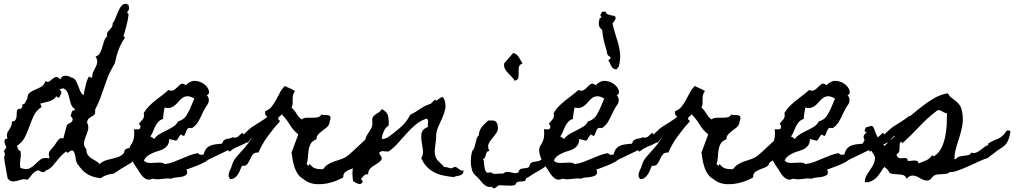

<svg xmlns="http://www.w3.org/2000/svg" viewBox="-50 -950 5446 1031"><path d="M753.9 -212.9Q732.4 -164.1 714.8 -137.2Q697.3 -110.4 676.3 -92.8Q655.3 -75.2 627.9 -60.1Q600.6 -44.9 560.5 -17.6Q543.9 -16.6 524.4 -10.3Q504.9 -3.9 491.2 6.8Q461.9 3.9 437.5 -5.9Q413.1 -15.6 391.6 -37.1Q386.7 -42 382.8 -47.9Q378.9 -53.7 374 -58.6Q363.3 -71.3 360.4 -81.1Q357.4 -90.8 355.5 -106.4Q351.6 -128.9 343.8 -138.7Q335.9 -148.4 313.5 -128.9L304.7 -136.7L302.7 -134.8Q293.9 -127.9 288.6 -123Q283.2 -118.2 277.8 -112.8Q272.5 -107.4 267.6 -101.6Q262.7 -95.7 255.9 -86.9Q244.1 -72.3 230 -56.6Q215.8 -41 197.3 -35.2Q194.3 -32.2 192.4 -29.8Q190.4 -27.3 185.5 -26.4Q179.7 -24.4 171.9 -27.3Q164.1 -30.3 159.2 -35.2Q148.4 -35.2 140.1 -29.8Q131.8 -24.4 124.5 -16.1Q117.2 -7.8 110.8 1Q104.5 9.8 96.7 15.6Q81.1 9.8 67.9 13.7Q54.7 17.6 42 21Q29.3 24.4 16.6 23.9Q3.9 23.4 -8.8 8.8Q-14.6 -20.5 -18.6 -44.9Q-22.5 -65.4 -25.4 -84Q-28.3 -102.5 -28.3 -106.4Q-23.4 -111.3 -23.9 -119.6Q-24.4 -127.9 -26.4 -133.8Q-28.3 -134.8 -28.3 -135.7Q-28.3 -136.7 -30.3 -137.7Q-25.4 -141.6 -22.9 -147.5Q-20.5 -153.3 -15.6 -157.2Q-18.6 -165 -22.5 -174.8Q-26.4 -184.6 -26.4 -194.3Q-23.4 -202.1 -21 -203.1Q-18.6 -204.1 -9.8 -206.1Q-10.7 -210.9 -12.2 -215.3Q-13.7 -219.7 -12.7 -224.6Q-12.7 -234.4 -8.3 -241.7Q-3.9 -249 1 -256.3Q5.9 -263.7 9.8 -272.5Q13.7 -281.2 13.7 -293V-297.9Q28.3 -297.9 33.2 -306.2Q38.1 -314.5 39.1 -325.2Q40 -335.9 40 -346.7Q40 -357.4 45.9 -362.3Q49.8 -366.2 53.2 -365.7Q56.6 -365.2 61.5 -365.2Q67.4 -372.1 69.3 -375.5Q71.3 -378.9 68.4 -388.7Q75.2 -388.7 79.1 -391.6Q83 -394.5 85.4 -399.4Q87.9 -404.3 90.3 -409.2Q92.8 -414.1 96.7 -418Q96.7 -442.4 109.4 -452.1Q122.1 -461.9 138.2 -468.3Q154.3 -474.6 170.4 -483.4Q186.5 -492.2 194.3 -514.6Q207 -506.8 215.8 -513.2Q224.6 -519.5 232.4 -526.9Q240.2 -534.2 250 -536.6Q259.8 -539.1 274.4 -523.4Q280.3 -542 298.3 -543Q316.4 -543.9 331.1 -535.2V-534.2H332Q347.7 -531.2 355.5 -519Q363.3 -506.8 368.7 -491.7Q374 -476.6 380.4 -461.9Q386.7 -447.3 398.4 -438.5Q404.3 -463.9 409.7 -490.2Q415 -516.6 427.7 -540Q436.5 -529.3 446.3 -536.1L445.3 -538.1Q445.3 -553.7 451.7 -566.4Q458 -579.1 464.4 -591.3Q470.7 -603.5 472.2 -616.7Q473.6 -629.9 462.9 -646.5Q479.5 -651.4 486.8 -665Q494.1 -678.7 498.5 -694.8Q502.9 -710.9 508.3 -727.5Q513.7 -744.1 525.4 -755.9Q525.4 -758.8 524.9 -761.7Q524.4 -764.6 524.4 -767.6Q525.4 -775.4 530.3 -781.2Q535.2 -787.1 541 -793Q546.9 -798.8 551.3 -806.2Q555.7 -813.5 554.7 -824.2Q564.5 -836.9 572.3 -857.9Q580.1 -878.9 588.9 -897.5Q597.7 -916 609.4 -925.3Q621.1 -934.6 639.6 -923.8Q643.6 -912.1 642.6 -902.8Q641.6 -893.6 631.8 -883.8Q637.7 -877.9 640.6 -874Q637.7 -843.8 629.4 -814Q621.1 -784.2 613.3 -755.9Q615.2 -753.9 617.2 -752Q619.1 -750 621.1 -748Q604.5 -724.6 594.2 -701.2Q584 -677.7 576.2 -650.4Q573.2 -639.6 570.8 -627.9Q568.4 -616.2 564.5 -606.4Q559.6 -596.7 552.7 -585.4Q545.9 -574.2 541 -563.5Q530.3 -541 522 -518.1Q513.7 -495.1 505.9 -471.7Q496.1 -443.4 485.8 -416Q475.6 -388.7 460.9 -362.3V-346.7Q460 -335.9 454.1 -331.5Q448.2 -327.1 440.9 -323.7Q433.6 -320.3 426.8 -314Q419.9 -307.6 417 -293V-292L418 -291Q427.7 -269.5 422.4 -251.5Q417 -233.4 410.2 -216.3Q403.3 -199.2 400.9 -182.6Q398.4 -166 414.1 -148.4Q413.1 -128.9 421.9 -117.7Q430.7 -106.4 442.4 -98.6Q454.1 -90.8 466.3 -84.5Q478.5 -78.1 484.4 -68.4Q494.1 -78.1 505.4 -83.5Q516.6 -88.9 527.8 -91.8Q539.1 -94.7 550.3 -97.2Q561.5 -99.6 572.3 -103.5Q597.7 -110.4 607.4 -120.1Q617.2 -129.9 617.2 -132.8Q618.2 -146.5 627.4 -150.4Q636.7 -154.3 648.9 -155.8Q661.1 -157.2 673.3 -160.2Q685.5 -163.1 691.4 -174.8Q702.1 -173.8 710.4 -182.1Q718.8 -190.4 725.6 -199.2Q732.4 -208 739.3 -213.9Q746.1 -219.7 753.9 -212.9ZM352.5 -363.3Q336.9 -375 331.5 -390.1Q326.2 -405.3 322.8 -420.9Q319.3 -436.5 314 -450.7Q308.6 -464.8 293 -474.6L291 -475.6Q290 -475.6 280.3 -473.6Q270.5 -471.7 268.6 -470.7Q276.4 -463.9 278.3 -459Q280.3 -454.1 278.8 -449.2Q277.3 -444.3 273.9 -439Q270.5 -433.6 268.6 -425.8Q266.6 -423.8 260.7 -427.2Q254.9 -430.7 252 -432.6Q238.3 -412.1 213.4 -405.8Q188.5 -399.4 166 -393.6Q168 -388.7 169.9 -384.8Q171.9 -380.9 173.8 -376Q144.5 -356.4 131.3 -328.6Q118.2 -300.8 107.9 -271Q97.7 -241.2 83.5 -213.4Q69.3 -185.5 40 -166Q44.9 -158.2 46.9 -150.4Q48.8 -142.6 59.6 -138.7Q62.5 -127.9 62 -116.7Q61.5 -105.5 59.6 -94.7Q57.6 -84 57.1 -72.8Q56.6 -61.5 59.6 -49.8L61.5 -47.9Q91.8 -37.1 108.9 -45.9Q126 -54.7 139.2 -68.4Q152.3 -82 168 -93.8Q183.6 -105.5 211.9 -99.6L215.8 -105.5Q213.9 -110.4 212.9 -114.3Q211.9 -118.2 211.9 -123Q212.9 -133.8 217.8 -140.1Q222.7 -146.5 230.5 -154.3Q237.3 -162.1 243.7 -170.9Q250 -179.7 255.9 -189.5Q261.7 -198.2 269.5 -204.6Q277.3 -210.9 290 -206.1L308.6 -276.4Q309.6 -281.2 317.9 -285.2Q326.2 -289.1 332.5 -293.9Q338.9 -298.8 340.3 -306.6Q341.8 -314.5 329.1 -327.1Q331.1 -331.1 332 -336.9Q333 -342.8 335 -347.7Q336.9 -352.5 339.8 -355.5Q342.8 -358.4 349.6 -356.4Z M1397.5 -298.8Q1388.7 -290 1384.3 -285.2Q1379.9 -280.3 1376.5 -275.9Q1373 -271.5 1368.7 -266.6Q1364.3 -261.7 1355.5 -252Q1347.7 -244.1 1340.8 -235.4Q1334 -226.6 1325.2 -219.7Q1313.5 -222.7 1307.1 -216.8Q1300.8 -210.9 1295.4 -203.6Q1290 -196.3 1285.6 -189.9Q1281.2 -183.6 1274.4 -184.6Q1251 -171.9 1227.5 -162.6Q1204.1 -153.3 1182.6 -135.7L1174.8 -143.6L1073.2 -94.7Q1068.4 -92.8 1063.5 -88.9Q1058.6 -85 1053.7 -82Q1032.2 -70.3 1009.3 -61Q986.3 -51.8 963.9 -43.9L951.2 -40Q959 -20.5 951.2 -12.7Q943.4 -4.9 928.7 -1.5Q914.1 2 896.5 2.9Q878.9 3.9 869.1 9.8Q857.4 7.8 845.2 8.3Q833 8.8 820.3 10.7Q806.6 12.7 794.9 12.7Q783.2 12.7 769.5 9.8H767.6Q751 17.6 738.8 13.2Q726.6 8.8 716.8 -1.5Q707 -11.7 698.7 -25.9Q690.4 -40 681.6 -51.8Q675.8 -59.6 667 -74.2Q658.2 -88.9 651.9 -105.5Q645.5 -122.1 644 -139.2Q642.6 -156.2 651.4 -168.9Q660.2 -181.6 665.5 -196.3Q670.9 -210.9 670.9 -230.5Q670.9 -237.3 670.4 -243.2Q669.9 -249 669.9 -255.9Q674.8 -255.9 680.7 -255.4Q686.5 -254.9 691.9 -255.4Q697.3 -255.9 700.7 -259.3Q704.1 -262.7 704.1 -271.5Q704.1 -276.4 700.7 -279.3Q697.3 -282.2 696.3 -285.2Q702.1 -293.9 707.5 -299.3Q712.9 -304.7 716.8 -310.1Q720.7 -315.4 722.7 -322.8Q724.6 -330.1 721.7 -342.8Q733.4 -363.3 749.5 -379.4Q765.6 -395.5 783.2 -409.7Q800.8 -423.8 819.3 -437.5Q837.9 -451.2 854.5 -466.8Q873 -459 884.3 -466.8Q895.5 -474.6 904.3 -483.9Q913.1 -493.2 921.9 -499Q930.7 -504.9 945.3 -494.1L947.3 -492.2Q973.6 -518.6 1000.5 -515.6Q1027.3 -512.7 1046.4 -498Q1065.4 -483.4 1071.3 -464.4Q1077.1 -445.3 1060.5 -438.5Q1071.3 -427.7 1071.3 -413.1Q1071.3 -398.4 1063.5 -387.7Q1054.7 -376 1048.3 -363.8Q1042 -351.6 1035.2 -337.9Q1025.4 -315.4 1013.7 -295.4Q1002 -275.4 980.5 -261.7Q962.9 -266.6 956.5 -257.8Q950.2 -249 947.3 -238.8Q944.3 -228.5 940.4 -222.7Q936.5 -216.8 923.8 -226.6L921.9 -228.5L919.9 -226.6Q912.1 -218.8 907.7 -209Q903.3 -199.2 895.5 -194.3Q886.7 -197.3 877 -199.2Q867.2 -201.2 858.4 -203.1Q858.4 -182.6 850.6 -170.9Q842.8 -159.2 830.6 -151.9Q818.4 -144.5 802.7 -140.1Q787.1 -135.7 772 -129.4Q756.8 -123 743.7 -113.8Q730.5 -104.5 722.7 -87.9Q732.4 -77.1 747.1 -75.7Q761.7 -74.2 777.3 -75.7Q793 -77.1 808.1 -77.1Q823.2 -77.1 835 -69.3L835.9 -68.4L836.9 -69.3Q860.4 -72.3 882.3 -80.6Q904.3 -88.9 925.3 -98.1Q946.3 -107.4 968.3 -115.7Q990.2 -124 1013.7 -127.9Q1018.6 -120.1 1026.9 -119.1Q1035.2 -118.2 1043 -120.1L1043.9 -122.1Q1045.9 -128.9 1047.9 -134.3Q1049.8 -139.6 1053.7 -146.5Q1060.5 -157.2 1070.3 -163.1Q1080.1 -168.9 1091.3 -171.9Q1102.5 -174.8 1115.2 -175.8Q1127.9 -176.8 1140.6 -178.7H1142.6L1143.6 -181.6Q1147.5 -193.4 1153.8 -197.8Q1160.2 -202.1 1167.5 -204.1Q1174.8 -206.1 1183.1 -207Q1191.4 -208 1199.2 -212.9Q1216.8 -207 1228.5 -216.8Q1240.2 -226.6 1251 -237.3L1258.8 -227.5L1261.7 -231.4Q1276.4 -245.1 1283.7 -252Q1291 -258.8 1297.9 -264.2Q1304.7 -269.5 1314 -274.9Q1323.2 -280.3 1339.8 -291Q1353.5 -299.8 1366.7 -308.6Q1379.9 -317.4 1392.6 -328.1Q1397.5 -326.2 1397.5 -320.8Q1397.5 -315.4 1397.5 -310.5Q1396.5 -308.6 1396 -304.7Q1395.5 -300.8 1397.5 -298.8ZM993.2 -420.9Q992.2 -421.9 991.7 -421.9Q991.2 -421.9 990.2 -422.9Q969.7 -433.6 956.1 -433.1Q942.4 -432.6 931.2 -425.3Q919.9 -418 910.6 -406.7Q901.4 -395.5 891.1 -386.2Q880.9 -377 867.2 -372.1Q853.5 -367.2 834 -373Q831.1 -357.4 828.6 -342.3Q826.2 -327.1 825.2 -311.5Q808.6 -305.7 799.3 -294.9Q790 -284.2 783.7 -271.5Q777.3 -258.8 772 -244.6Q766.6 -230.5 757.8 -217.8L761.7 -212.9Q765.6 -214.8 770.5 -210Q775.4 -205.1 777.3 -203.1Q788.1 -218.8 806.2 -229.5Q824.2 -240.2 843.3 -249.5Q862.3 -258.8 879.9 -269.5Q897.5 -280.3 906.2 -297.9Q937.5 -306.6 953.1 -333Q968.8 -359.4 979.5 -387.7Q981.4 -393.6 986.8 -404.8Q992.2 -416 993.2 -420.9Z M1961.9 -193.4Q1939.5 -182.6 1931.6 -167Q1923.8 -151.4 1919.4 -134.8Q1915 -118.2 1908.7 -103Q1902.3 -87.9 1881.8 -78.1Q1877 -60.5 1862.8 -53.7Q1848.6 -46.9 1833 -41.5Q1817.4 -36.1 1805.2 -27.3Q1793 -18.6 1793 2.9Q1773.4 13.7 1750.5 22.5Q1727.5 31.2 1702.6 35.6Q1677.7 40 1653.3 39.1Q1628.9 38.1 1607.4 29.3Q1592.8 22.5 1579.1 11.7Q1574.2 7.8 1569.8 5.4Q1565.4 2.9 1560.5 -2Q1548.8 -13.7 1541 -29.3Q1533.2 -44.9 1528.3 -62.5Q1523.4 -80.1 1520.5 -97.7Q1517.6 -115.2 1515.6 -130.9L1551.8 -228.5Q1523.4 -251 1505.9 -280.8Q1488.3 -310.5 1462.9 -335.9Q1458 -329.1 1450.2 -324.2Q1442.4 -319.3 1444.3 -308.6L1454.1 -299.8Q1421.9 -264.6 1389.2 -220.2Q1356.4 -175.8 1337.9 -130.9Q1316.4 -131.8 1307.6 -120.6Q1298.8 -109.4 1293 -95.2Q1287.1 -81.1 1278.3 -69.3Q1269.5 -57.6 1249 -59.6Q1244.1 -48.8 1239.3 -36.6Q1234.4 -24.4 1227.5 -13.7Q1220.7 -2.9 1210.9 4.4Q1201.2 11.7 1186.5 11.7Q1178.7 3.9 1177.7 -4.9Q1176.8 -13.7 1179.7 -22.9Q1182.6 -32.2 1187.5 -41.5Q1192.4 -50.8 1194.3 -59.6Q1202.1 -87.9 1222.7 -110.8Q1243.2 -133.8 1263.7 -156.7Q1284.2 -179.7 1298.8 -205.1Q1313.5 -230.5 1310.5 -264.6Q1323.2 -265.6 1336.4 -270Q1349.6 -274.4 1360.8 -281.7Q1372.1 -289.1 1378.4 -300.3Q1384.8 -311.5 1382.8 -327.1Q1375 -331.1 1374 -338.4Q1373 -345.7 1374 -353.5Q1395.5 -360.4 1408.7 -377.4Q1421.9 -394.5 1432.6 -414.1Q1443.4 -433.6 1453.6 -453.6Q1463.9 -473.6 1480.5 -488.3Q1494.1 -480.5 1507.8 -475.1Q1521.5 -469.7 1534.2 -460.9Q1525.4 -449.2 1523.4 -438.5Q1521.5 -427.7 1521.5 -416.5Q1521.5 -405.3 1521.5 -394.5Q1521.5 -383.8 1515.6 -372.1Q1531.2 -358.4 1542 -339.8Q1552.7 -321.3 1569.3 -308.6Q1581.1 -317.4 1595.7 -317.9Q1610.4 -318.4 1625.5 -317.9Q1640.6 -317.4 1654.3 -319.8Q1668 -322.3 1676.8 -335.9Q1680.7 -332 1688.5 -332Q1696.3 -332 1704.1 -332Q1711.9 -332 1717.8 -329.6Q1723.6 -327.1 1724.6 -320.3Q1725.6 -312.5 1724.1 -309.6Q1722.7 -306.6 1720.7 -299.8Q1718.8 -292 1719.7 -292Q1720.7 -292 1717.8 -285.2Q1712.9 -272.5 1701.7 -263.7Q1690.4 -254.9 1679.2 -246.6Q1668 -238.3 1658.7 -228Q1649.4 -217.8 1649.4 -202.1Q1627.9 -194.3 1619.1 -179.2Q1610.4 -164.1 1607.4 -145Q1604.5 -126 1603.5 -106Q1602.5 -85.9 1596.7 -69.3L1605.5 -59.6L1613.3 -69.3Q1627 -49.8 1646 -44.9Q1665 -40 1685.5 -42Q1695.3 -56.6 1708.5 -65.4Q1721.7 -74.2 1736.8 -80.1Q1752 -85.9 1768.1 -90.8Q1784.2 -95.7 1798.8 -102.5Q1810.5 -108.4 1818.8 -115.2Q1827.1 -122.1 1836.9 -130.9Q1866.2 -158.2 1895 -184.6Q1923.8 -210.9 1953.1 -238.3Q1959 -238.3 1960.9 -232.4Q1962.9 -226.6 1962.9 -219.2Q1962.9 -211.9 1962.4 -204.6Q1961.9 -197.3 1961.9 -193.4Z M2438.5 -35.2Q2439.5 -23.4 2434.6 -17.6Q2429.7 -11.7 2421.4 -8.8Q2413.1 -5.9 2403.3 -4.4Q2393.6 -2.9 2386.7 1Q2358.4 -2 2332 -7.3Q2305.7 -12.7 2283.2 -23.9Q2260.7 -35.2 2242.7 -53.7Q2224.6 -72.3 2211.9 -100.6Q2224.6 -121.1 2220.7 -146Q2216.8 -170.9 2213.4 -194.3Q2210 -217.8 2214.4 -237.3Q2218.8 -256.8 2248 -268.6Q2246.1 -279.3 2248.5 -292Q2251 -304.7 2241.2 -313.5Q2207 -301.8 2181.6 -280.3Q2156.2 -258.8 2133.3 -233.4Q2110.4 -208 2087.4 -182.1Q2064.5 -156.2 2037.1 -136.7Q2024.4 -135.7 2010.3 -138.2Q1996.1 -140.6 1986.3 -129.9Q1987.3 -123 1991.2 -118.2Q1995.1 -113.3 1997.6 -108.4Q2000 -103.5 2000 -98.1Q2000 -92.8 1993.2 -85.9Q1983.4 -76.2 1972.2 -69.8Q1960.9 -63.5 1950.7 -56.2Q1940.4 -48.8 1933.6 -39.1Q1926.8 -29.3 1926.8 -12.7Q1920.9 -15.6 1916 -14.2Q1911.1 -12.7 1906.7 -8.8Q1902.3 -4.9 1898.4 0Q1894.5 4.9 1890.6 7.8Q1888.7 12.7 1891.6 16.1Q1894.5 19.5 1898.4 23.4Q1894.5 34.2 1888.2 36.6Q1881.8 39.1 1874.5 37.1Q1867.2 35.2 1859.9 30.8Q1852.5 26.4 1846.7 23.4Q1843.8 10.7 1842.8 -5.9Q1841.8 -22.5 1843.8 -38.6Q1845.7 -54.7 1851.6 -69.3Q1857.4 -84 1869.1 -93.8Q1873 -96.7 1874 -97.2Q1875 -97.7 1875 -97.7Q1875 -97.7 1876 -98.1Q1877 -98.6 1879.9 -101.6Q1887.7 -110.4 1890.6 -120.6Q1893.6 -130.9 1895.5 -141.6Q1897.5 -152.3 1900.9 -162.6Q1904.3 -172.9 1913.1 -180.7Q1909.2 -196.3 1913.6 -208.5Q1918 -220.7 1925.3 -231.9Q1932.6 -243.2 1939.9 -254.4Q1947.3 -265.6 1949.2 -279.3Q1950.2 -284.2 1949.7 -288.6Q1949.2 -293 1949.2 -297.9Q1947.3 -313.5 1952.6 -321.8Q1958 -330.1 1966.3 -335.4Q1974.6 -340.8 1983.9 -346.7Q1993.2 -352.5 2000 -364.3Q2028.3 -350.6 2033.7 -327.6Q2039.1 -304.7 2037.1 -276.4Q2020.5 -265.6 2011.7 -246.6Q2002.9 -227.5 2000 -210Q2002 -204.1 2005.4 -203.6Q2008.8 -203.1 2013.2 -204.6Q2017.6 -206.1 2021.5 -208Q2025.4 -210 2029.3 -210Q2064.5 -234.4 2099.1 -264.6Q2133.8 -294.9 2153.3 -334Q2181.6 -347.7 2207 -365.7Q2232.4 -383.8 2262.7 -392.6L2285.2 -415Q2290 -407.2 2296.9 -411.6Q2303.7 -416 2310.5 -421.9Q2317.4 -427.7 2323.7 -428.7Q2330.1 -429.7 2335.9 -415Q2345.7 -389.6 2340.8 -365.7Q2335.9 -341.8 2325.7 -318.8Q2315.4 -295.9 2304.7 -272.5Q2293.9 -249 2292 -224.6Q2292 -218.8 2292 -212.4Q2292 -206.1 2291 -199.2Q2289.1 -178.7 2285.6 -154.8Q2282.2 -130.9 2288.1 -111.3Q2293 -93.8 2308.6 -80.1Q2324.2 -66.4 2335.9 -52.7Q2342.8 -53.7 2349.6 -51.8Q2356.4 -49.8 2362.8 -47.9Q2369.1 -45.9 2375 -46.4Q2380.9 -46.9 2386.7 -52.7Q2393.6 -55.7 2399.9 -52.2Q2406.2 -48.8 2412.1 -43.9Q2418 -39.1 2424.3 -35.6Q2430.7 -32.2 2438.5 -35.2Z M2755.9 -609.4Q2738.3 -602.5 2736.3 -588.9Q2734.4 -575.2 2734.9 -560.5Q2735.4 -545.9 2733.4 -533.2Q2731.4 -520.5 2713.9 -516.6Q2707 -528.3 2696.8 -538.6Q2686.5 -548.8 2676.8 -559.1Q2667 -569.3 2661.1 -581.1Q2655.3 -592.8 2657.2 -609.4L2706.1 -666Q2717.8 -662.1 2724.6 -656.2Q2731.4 -650.4 2736.3 -642.6Q2741.2 -634.8 2745.6 -626.5Q2750 -618.2 2755.9 -609.4ZM2945.3 -171.9Q2946.3 -150.4 2941.9 -141.6Q2937.5 -132.8 2931.6 -127.4Q2925.8 -122.1 2921.4 -115.7Q2917 -109.4 2917 -93.8Q2894.5 -69.3 2880.9 -58.1Q2867.2 -46.9 2854.5 -39.6Q2841.8 -32.2 2826.2 -23.4Q2810.5 -14.6 2783.2 3.9L2776.4 4.9Q2773.4 19.5 2766.1 22Q2758.8 24.4 2749.5 24.4Q2740.2 24.4 2731.4 26.4Q2722.7 28.3 2716.8 43Q2700.2 47.9 2688.5 46.9Q2676.8 45.9 2658.2 45.9Q2652.3 45.9 2643.1 44.9Q2633.8 43.9 2627.9 45.9Q2624 46.9 2619.6 51.3Q2615.2 55.7 2610.4 58.6Q2605.5 61.5 2600.6 61Q2595.7 60.5 2591.8 52.7Q2580.1 55.7 2570.3 52.7Q2560.5 49.8 2551.8 43Q2543 36.1 2535.6 26.9Q2528.3 17.6 2521.5 9.8Q2516.6 3.9 2510.7 -1Q2504.9 -5.9 2500 -10.7Q2489.3 -21.5 2484.4 -38.1Q2479.5 -54.7 2478.5 -72.3Q2477.5 -89.8 2479.5 -107.4Q2481.4 -125 2485.4 -138.7Q2494.1 -147.5 2497.6 -158.7Q2501 -169.9 2503.4 -181.6Q2505.9 -193.4 2509.3 -204.6Q2512.7 -215.8 2521.5 -224.6Q2521.5 -237.3 2525.9 -248Q2530.3 -258.8 2537.6 -268.6Q2544.9 -278.3 2554.2 -286.6Q2563.5 -294.9 2571.3 -302.7Q2579.1 -302.7 2586.9 -303.2Q2594.7 -303.7 2601.6 -302.2Q2608.4 -300.8 2613.3 -296.4Q2618.2 -292 2621.1 -282.2Q2627.9 -255.9 2617.7 -239.7Q2607.4 -223.6 2594.7 -209Q2582 -194.3 2574.2 -178.7Q2566.4 -163.1 2578.1 -138.7Q2567.4 -138.7 2564 -132.8Q2560.5 -127 2559.1 -119.6Q2557.6 -112.3 2554.7 -105.5Q2551.8 -98.6 2543 -95.7Q2548.8 -89.8 2549.3 -75.2Q2549.8 -60.5 2552.2 -47.4Q2554.7 -34.2 2561 -26.4Q2567.4 -18.6 2585 -25.4Q2597.7 -14.6 2615.7 -16.6Q2633.8 -18.6 2649.4 -17.6Q2663.1 -26.4 2672.9 -26.9Q2682.6 -27.3 2691.4 -24.9Q2700.2 -22.5 2710 -20.5Q2719.7 -18.6 2733.4 -23.4Q2737.3 -40 2747.1 -43Q2756.8 -45.9 2766.6 -46.4Q2776.4 -46.9 2784.7 -49.8Q2793 -52.7 2795.9 -69.3Q2803.7 -79.1 2814.5 -80.6Q2825.2 -82 2836.4 -84Q2847.7 -85.9 2856.9 -92.3Q2866.2 -98.6 2870.1 -117.2Q2886.7 -129.9 2894 -136.2Q2901.4 -142.6 2906.2 -146.5Q2911.1 -150.4 2918.9 -155.3Q2926.8 -160.2 2945.3 -171.9Z M3598.6 -298.8Q3589.8 -290 3585.4 -285.2Q3581.1 -280.3 3577.6 -275.9Q3574.2 -271.5 3569.8 -266.6Q3565.4 -261.7 3556.6 -252Q3548.8 -244.1 3542 -235.4Q3535.2 -226.6 3526.4 -219.7Q3514.6 -222.7 3508.3 -216.8Q3502 -210.9 3496.6 -203.6Q3491.2 -196.3 3486.8 -189.9Q3482.4 -183.6 3475.6 -184.6Q3452.1 -171.9 3428.7 -162.6Q3405.3 -153.3 3383.8 -135.7L3376 -143.6L3274.4 -94.7Q3269.5 -92.8 3264.6 -88.9Q3259.8 -85 3254.9 -82Q3233.4 -70.3 3210.4 -61Q3187.5 -51.8 3165 -43.9L3152.3 -40Q3160.2 -20.5 3152.3 -12.7Q3144.5 -4.9 3129.9 -1.5Q3115.2 2 3097.7 2.9Q3080.1 3.9 3070.3 9.8Q3058.6 7.8 3046.4 8.3Q3034.2 8.8 3021.5 10.7Q3007.8 12.7 2996.1 12.7Q2984.4 12.7 2970.7 9.8H2968.8Q2952.1 17.6 2939.9 13.2Q2927.7 8.8 2918 -1.5Q2908.2 -11.7 2899.9 -25.9Q2891.6 -40 2882.8 -51.8Q2877 -59.6 2868.2 -74.2Q2859.4 -88.9 2853 -105.5Q2846.7 -122.1 2845.2 -139.2Q2843.8 -156.2 2852.5 -168.9Q2861.3 -181.6 2866.7 -196.3Q2872.1 -210.9 2872.1 -230.5Q2872.1 -237.3 2871.6 -243.2Q2871.1 -249 2871.1 -255.9Q2876 -255.9 2881.8 -255.4Q2887.7 -254.9 2893.1 -255.4Q2898.4 -255.9 2901.9 -259.3Q2905.3 -262.7 2905.3 -271.5Q2905.3 -276.4 2901.9 -279.3Q2898.4 -282.2 2897.5 -285.2Q2903.3 -293.9 2908.7 -299.3Q2914.1 -304.7 2918 -310.1Q2921.9 -315.4 2923.8 -322.8Q2925.8 -330.1 2922.9 -342.8Q2934.6 -363.3 2950.7 -379.4Q2966.8 -395.5 2984.4 -409.7Q3002 -423.8 3020.5 -437.5Q3039.1 -451.2 3055.7 -466.8Q3074.2 -459 3085.4 -466.8Q3096.7 -474.6 3105.5 -483.9Q3114.3 -493.2 3123 -499Q3131.8 -504.9 3146.5 -494.1L3148.4 -492.2Q3174.8 -518.6 3201.7 -515.6Q3228.5 -512.7 3247.6 -498Q3266.6 -483.4 3272.5 -464.4Q3278.3 -445.3 3261.7 -438.5Q3272.5 -427.7 3272.5 -413.1Q3272.5 -398.4 3264.6 -387.7Q3255.9 -376 3249.5 -363.8Q3243.2 -351.6 3236.3 -337.9Q3226.6 -315.4 3214.8 -295.4Q3203.1 -275.4 3181.6 -261.7Q3164.1 -266.6 3157.7 -257.8Q3151.4 -249 3148.4 -238.8Q3145.5 -228.5 3141.6 -222.7Q3137.7 -216.8 3125 -226.6L3123 -228.5L3121.1 -226.6Q3113.3 -218.8 3108.9 -209Q3104.5 -199.2 3096.7 -194.3Q3087.9 -197.3 3078.1 -199.2Q3068.4 -201.2 3059.6 -203.1Q3059.6 -182.6 3051.8 -170.9Q3043.9 -159.2 3031.7 -151.9Q3019.5 -144.5 3003.9 -140.1Q2988.3 -135.7 2973.1 -129.4Q2958 -123 2944.8 -113.8Q2931.6 -104.5 2923.8 -87.9Q2933.6 -77.1 2948.2 -75.7Q2962.9 -74.2 2978.5 -75.7Q2994.1 -77.1 3009.3 -77.1Q3024.4 -77.1 3036.1 -69.3L3037.1 -68.4L3038.1 -69.3Q3061.5 -72.3 3083.5 -80.6Q3105.5 -88.9 3126.5 -98.1Q3147.5 -107.4 3169.4 -115.7Q3191.4 -124 3214.8 -127.9Q3219.7 -120.1 3228 -119.1Q3236.3 -118.2 3244.1 -120.1L3245.1 -122.1Q3247.1 -128.9 3249 -134.3Q3251 -139.6 3254.9 -146.5Q3261.7 -157.2 3271.5 -163.1Q3281.2 -168.9 3292.5 -171.9Q3303.7 -174.8 3316.4 -175.8Q3329.1 -176.8 3341.8 -178.7H3343.8L3344.7 -181.6Q3348.6 -193.4 3355 -197.8Q3361.3 -202.1 3368.7 -204.1Q3376 -206.1 3384.3 -207Q3392.6 -208 3400.4 -212.9Q3418 -207 3429.7 -216.8Q3441.4 -226.6 3452.1 -237.3L3460 -227.5L3462.9 -231.4Q3477.5 -245.1 3484.9 -252Q3492.2 -258.8 3499 -264.2Q3505.9 -269.5 3515.1 -274.9Q3524.4 -280.3 3541 -291Q3554.7 -299.8 3567.9 -308.6Q3581.1 -317.4 3593.8 -328.1Q3598.6 -326.2 3598.6 -320.8Q3598.6 -315.4 3598.6 -310.5Q3597.7 -308.6 3597.2 -304.7Q3596.7 -300.8 3598.6 -298.8ZM3194.3 -420.9Q3193.4 -421.9 3192.9 -421.9Q3192.4 -421.9 3191.4 -422.9Q3170.9 -433.6 3157.2 -433.1Q3143.6 -432.6 3132.3 -425.3Q3121.1 -418 3111.8 -406.7Q3102.5 -395.5 3092.3 -386.2Q3082 -377 3068.4 -372.1Q3054.7 -367.2 3035.2 -373Q3032.2 -357.4 3029.8 -342.3Q3027.3 -327.1 3026.4 -311.5Q3009.8 -305.7 3000.5 -294.9Q2991.2 -284.2 2984.9 -271.5Q2978.5 -258.8 2973.1 -244.6Q2967.8 -230.5 2959 -217.8L2962.9 -212.9Q2966.8 -214.8 2971.7 -210Q2976.6 -205.1 2978.5 -203.1Q2989.3 -218.8 3007.3 -229.5Q3025.4 -240.2 3044.4 -249.5Q3063.5 -258.8 3081.1 -269.5Q3098.6 -280.3 3107.4 -297.9Q3138.7 -306.6 3154.3 -333Q3169.9 -359.4 3180.7 -387.7Q3182.6 -393.6 3188 -404.8Q3193.4 -416 3194.3 -420.9ZM3250 -864.3Q3258.8 -856.4 3254.9 -848.1Q3251 -839.8 3243.2 -829.1Q3241.2 -827.1 3240.7 -826.2Q3240.2 -825.2 3239.3 -823.2Q3245.1 -794.9 3253.9 -768.6Q3262.7 -742.2 3270 -715.3Q3277.3 -688.5 3279.8 -659.2Q3282.2 -629.9 3273.4 -594.7L3260.7 -577.1Q3249 -578.1 3242.7 -583Q3236.3 -587.9 3232.4 -594.7Q3228.5 -601.6 3225.6 -609.9Q3222.7 -618.2 3216.8 -626Q3218.8 -627.9 3223.1 -631.8Q3227.5 -635.7 3229.5 -637.7Q3227.5 -645.5 3219.7 -649.4Q3211.9 -653.3 3210 -664.1Q3209 -670.9 3207.5 -676.8Q3206.1 -682.6 3204.1 -689.5Q3196.3 -713.9 3190.9 -738.8Q3185.5 -763.7 3183.6 -789.1Q3169.9 -799.8 3166.5 -812.5Q3163.1 -825.2 3168.9 -845.7Q3169.9 -847.7 3169.4 -848.6Q3168.9 -849.6 3169.9 -851.6L3181.6 -857.4Q3172.9 -863.3 3174.3 -869.6Q3175.8 -876 3183.6 -886.7L3202.1 -887.7Q3202.1 -880.9 3207.5 -877Q3212.9 -873 3220.7 -870.6Q3228.5 -868.2 3236.8 -866.7Q3245.1 -865.2 3250 -864.3Z M4163.1 -193.4Q4140.6 -182.6 4132.8 -167Q4125 -151.4 4120.6 -134.8Q4116.2 -118.2 4109.9 -103Q4103.5 -87.9 4083 -78.1Q4078.1 -60.5 4064 -53.7Q4049.8 -46.9 4034.2 -41.5Q4018.6 -36.1 4006.3 -27.3Q3994.1 -18.6 3994.1 2.9Q3974.6 13.7 3951.7 22.5Q3928.7 31.2 3903.8 35.6Q3878.9 40 3854.5 39.1Q3830.1 38.1 3808.6 29.3Q3793.9 22.5 3780.3 11.7Q3775.4 7.8 3771 5.4Q3766.6 2.9 3761.7 -2Q3750 -13.7 3742.2 -29.3Q3734.4 -44.9 3729.5 -62.5Q3724.6 -80.1 3721.7 -97.7Q3718.8 -115.2 3716.8 -130.9L3752.9 -228.5Q3724.6 -251 3707 -280.8Q3689.5 -310.5 3664.1 -335.9Q3659.2 -329.1 3651.4 -324.2Q3643.6 -319.3 3645.5 -308.6L3655.3 -299.8Q3623 -264.6 3590.3 -220.2Q3557.6 -175.8 3539.1 -130.9Q3517.6 -131.8 3508.8 -120.6Q3500 -109.4 3494.1 -95.2Q3488.3 -81.1 3479.5 -69.3Q3470.7 -57.6 3450.2 -59.6Q3445.3 -48.8 3440.4 -36.6Q3435.5 -24.4 3428.7 -13.7Q3421.9 -2.9 3412.1 4.4Q3402.3 11.7 3387.7 11.7Q3379.9 3.9 3378.9 -4.9Q3377.9 -13.7 3380.9 -22.9Q3383.8 -32.2 3388.7 -41.5Q3393.6 -50.8 3395.5 -59.6Q3403.3 -87.9 3423.8 -110.8Q3444.3 -133.8 3464.8 -156.7Q3485.4 -179.7 3500 -205.1Q3514.6 -230.5 3511.7 -264.6Q3524.4 -265.6 3537.6 -270Q3550.8 -274.4 3562 -281.7Q3573.2 -289.1 3579.6 -300.3Q3585.9 -311.5 3584 -327.1Q3576.2 -331.1 3575.2 -338.4Q3574.2 -345.7 3575.2 -353.5Q3596.7 -360.4 3609.9 -377.4Q3623 -394.5 3633.8 -414.1Q3644.5 -433.6 3654.8 -453.6Q3665 -473.6 3681.6 -488.3Q3695.3 -480.5 3709 -475.1Q3722.7 -469.7 3735.4 -460.9Q3726.6 -449.2 3724.6 -438.5Q3722.7 -427.7 3722.7 -416.5Q3722.7 -405.3 3722.7 -394.5Q3722.7 -383.8 3716.8 -372.1Q3732.4 -358.4 3743.2 -339.8Q3753.9 -321.3 3770.5 -308.6Q3782.2 -317.4 3796.9 -317.9Q3811.5 -318.4 3826.7 -317.9Q3841.8 -317.4 3855.5 -319.8Q3869.1 -322.3 3877.9 -335.9Q3881.8 -332 3889.6 -332Q3897.5 -332 3905.3 -332Q3913.1 -332 3918.9 -329.6Q3924.8 -327.1 3925.8 -320.3Q3926.8 -312.5 3925.3 -309.6Q3923.8 -306.6 3921.9 -299.8Q3919.9 -292 3920.9 -292Q3921.9 -292 3918.9 -285.2Q3914.1 -272.5 3902.8 -263.7Q3891.6 -254.9 3880.4 -246.6Q3869.1 -238.3 3859.9 -228Q3850.6 -217.8 3850.6 -202.1Q3829.1 -194.3 3820.3 -179.2Q3811.5 -164.1 3808.6 -145Q3805.7 -126 3804.7 -106Q3803.7 -85.9 3797.9 -69.3L3806.6 -59.6L3814.5 -69.3Q3828.1 -49.8 3847.2 -44.9Q3866.2 -40 3886.7 -42Q3896.5 -56.6 3909.7 -65.4Q3922.9 -74.2 3938 -80.1Q3953.1 -85.9 3969.2 -90.8Q3985.4 -95.7 4000 -102.5Q4011.7 -108.4 4020 -115.2Q4028.3 -122.1 4038.1 -130.9Q4067.4 -158.2 4096.2 -184.6Q4125 -210.9 4154.3 -238.3Q4160.2 -238.3 4162.1 -232.4Q4164.1 -226.6 4164.1 -219.2Q4164.1 -211.9 4163.6 -204.6Q4163.1 -197.3 4163.1 -193.4Z M4837.9 -298.8Q4829.1 -290 4824.7 -285.2Q4820.3 -280.3 4816.9 -275.9Q4813.5 -271.5 4809.1 -266.6Q4804.7 -261.7 4795.9 -252Q4788.1 -244.1 4781.2 -235.4Q4774.4 -226.6 4765.6 -219.7Q4753.9 -222.7 4747.6 -216.8Q4741.2 -210.9 4735.8 -203.6Q4730.5 -196.3 4726.1 -189.9Q4721.7 -183.6 4714.8 -184.6Q4691.4 -171.9 4668 -162.6Q4644.5 -153.3 4623 -135.7L4615.2 -143.6L4513.7 -94.7Q4508.8 -92.8 4503.9 -88.9Q4499 -85 4494.1 -82Q4472.7 -70.3 4449.7 -61Q4426.8 -51.8 4404.3 -43.9L4391.6 -40Q4399.4 -20.5 4391.6 -12.7Q4383.8 -4.9 4369.1 -1.5Q4354.5 2 4336.9 2.9Q4319.3 3.9 4309.6 9.8Q4297.9 7.8 4285.6 8.3Q4273.4 8.8 4260.7 10.7Q4247.1 12.7 4235.4 12.7Q4223.6 12.7 4210 9.8H4208Q4191.4 17.6 4179.2 13.2Q4167 8.8 4157.2 -1.5Q4147.5 -11.7 4139.2 -25.9Q4130.9 -40 4122.1 -51.8Q4116.2 -59.6 4107.4 -74.2Q4098.6 -88.9 4092.3 -105.5Q4085.9 -122.1 4084.5 -139.2Q4083 -156.2 4091.8 -168.9Q4100.6 -181.6 4106 -196.3Q4111.3 -210.9 4111.3 -230.5Q4111.3 -237.3 4110.8 -243.2Q4110.4 -249 4110.4 -255.9Q4115.2 -255.9 4121.1 -255.4Q4127 -254.9 4132.3 -255.4Q4137.7 -255.9 4141.1 -259.3Q4144.5 -262.7 4144.5 -271.5Q4144.5 -276.4 4141.1 -279.3Q4137.7 -282.2 4136.7 -285.2Q4142.6 -293.9 4147.9 -299.3Q4153.3 -304.7 4157.2 -310.1Q4161.1 -315.4 4163.1 -322.8Q4165 -330.1 4162.1 -342.8Q4173.8 -363.3 4189.9 -379.4Q4206.1 -395.5 4223.6 -409.7Q4241.2 -423.8 4259.8 -437.5Q4278.3 -451.2 4294.9 -466.8Q4313.5 -459 4324.7 -466.8Q4335.9 -474.6 4344.7 -483.9Q4353.5 -493.2 4362.3 -499Q4371.1 -504.9 4385.7 -494.1L4387.7 -492.2Q4414.1 -518.6 4440.9 -515.6Q4467.8 -512.7 4486.8 -498Q4505.9 -483.4 4511.7 -464.4Q4517.6 -445.3 4501 -438.5Q4511.7 -427.7 4511.7 -413.1Q4511.7 -398.4 4503.9 -387.7Q4495.1 -376 4488.8 -363.8Q4482.4 -351.6 4475.6 -337.9Q4465.8 -315.4 4454.1 -295.4Q4442.4 -275.4 4420.9 -261.7Q4403.3 -266.6 4397 -257.8Q4390.6 -249 4387.7 -238.8Q4384.8 -228.5 4380.9 -222.7Q4377 -216.8 4364.3 -226.6L4362.3 -228.5L4360.4 -226.6Q4352.5 -218.8 4348.1 -209Q4343.8 -199.2 4335.9 -194.3Q4327.1 -197.3 4317.4 -199.2Q4307.6 -201.2 4298.8 -203.1Q4298.8 -182.6 4291 -170.9Q4283.2 -159.2 4271 -151.9Q4258.8 -144.5 4243.2 -140.1Q4227.5 -135.7 4212.4 -129.4Q4197.3 -123 4184.1 -113.8Q4170.9 -104.5 4163.1 -87.9Q4172.9 -77.1 4187.5 -75.7Q4202.1 -74.2 4217.8 -75.7Q4233.4 -77.1 4248.5 -77.1Q4263.7 -77.1 4275.4 -69.3L4276.4 -68.4L4277.3 -69.3Q4300.8 -72.3 4322.8 -80.6Q4344.7 -88.9 4365.7 -98.1Q4386.7 -107.4 4408.7 -115.7Q4430.7 -124 4454.1 -127.9Q4459 -120.1 4467.3 -119.1Q4475.6 -118.2 4483.4 -120.1L4484.4 -122.1Q4486.3 -128.9 4488.3 -134.3Q4490.2 -139.6 4494.1 -146.5Q4501 -157.2 4510.7 -163.1Q4520.5 -168.9 4531.7 -171.9Q4543 -174.8 4555.7 -175.8Q4568.4 -176.8 4581.1 -178.7H4583L4584 -181.6Q4587.9 -193.4 4594.2 -197.8Q4600.6 -202.1 4607.9 -204.1Q4615.2 -206.1 4623.5 -207Q4631.8 -208 4639.6 -212.9Q4657.2 -207 4668.9 -216.8Q4680.7 -226.6 4691.4 -237.3L4699.2 -227.5L4702.1 -231.4Q4716.8 -245.1 4724.1 -252Q4731.4 -258.8 4738.3 -264.2Q4745.1 -269.5 4754.4 -274.9Q4763.7 -280.3 4780.3 -291Q4793.9 -299.8 4807.1 -308.6Q4820.3 -317.4 4833 -328.1Q4837.9 -326.2 4837.9 -320.8Q4837.9 -315.4 4837.9 -310.5Q4836.9 -308.6 4836.4 -304.7Q4835.9 -300.8 4837.9 -298.8ZM4433.6 -420.9Q4432.6 -421.9 4432.1 -421.9Q4431.6 -421.9 4430.7 -422.9Q4410.2 -433.6 4396.5 -433.1Q4382.8 -432.6 4371.6 -425.3Q4360.4 -418 4351.1 -406.7Q4341.8 -395.5 4331.5 -386.2Q4321.3 -377 4307.6 -372.1Q4293.9 -367.2 4274.4 -373Q4271.5 -357.4 4269 -342.3Q4266.6 -327.1 4265.6 -311.5Q4249 -305.7 4239.7 -294.9Q4230.5 -284.2 4224.1 -271.5Q4217.8 -258.8 4212.4 -244.6Q4207 -230.5 4198.2 -217.8L4202.1 -212.9Q4206.1 -214.8 4210.9 -210Q4215.8 -205.1 4217.8 -203.1Q4228.5 -218.8 4246.6 -229.5Q4264.6 -240.2 4283.7 -249.5Q4302.7 -258.8 4320.3 -269.5Q4337.9 -280.3 4346.7 -297.9Q4377.9 -306.6 4393.6 -333Q4409.2 -359.4 4419.9 -387.7Q4421.9 -393.6 4427.2 -404.8Q4432.6 -416 4433.6 -420.9Z M5376 -244.1Q5371.1 -213.9 5364.3 -197.8Q5357.4 -181.6 5347.2 -171.4Q5336.9 -161.1 5321.3 -151.9Q5305.7 -142.6 5284.2 -125Q5276.4 -119.1 5269.5 -114.3Q5262.7 -109.4 5255.9 -102.5Q5236.3 -96.7 5208 -83.5Q5179.7 -70.3 5149.9 -57.1Q5120.1 -43.9 5093.3 -34.2Q5066.4 -24.4 5049.8 -26.4Q5043.9 -18.6 5029.3 -16.6Q5014.6 -14.6 5006.8 -14.6Q4994.1 -14.6 4981 -12.7Q4967.8 -10.7 4958 -1Q4956.1 1 4955.6 1.5Q4955.1 2 4955.6 2Q4956.1 2 4955.6 2.4Q4955.1 2.9 4953.1 5.9Q4942.4 18.6 4931.2 19.5Q4919.9 20.5 4909.2 16.1Q4898.4 11.7 4887.2 4.9Q4876 -2 4864.7 -5.4Q4853.5 -8.8 4841.8 -6.3Q4830.1 -3.9 4818.4 9.8Q4811.5 -7.8 4796.9 -10.7Q4782.2 -13.7 4767.1 -14.2Q4752 -14.6 4738.3 -17.1Q4724.6 -19.5 4719.7 -35.2V-36.1L4699.2 -53.7L4696.3 -50.8Q4691.4 -45.9 4688.5 -40Q4685.5 -34.2 4681.6 -29.3Q4673.8 -17.6 4665 -6.3Q4656.2 4.9 4645 13.2Q4633.8 21.5 4621.1 25.9Q4608.4 30.3 4593.8 28.3Q4593.8 4.9 4606.9 -14.6Q4620.1 -34.2 4632.3 -53.2Q4644.5 -72.3 4647.9 -92.3Q4651.4 -112.3 4631.8 -134.8Q4630.9 -148.4 4619.6 -161.6Q4608.4 -174.8 4598.6 -188Q4588.9 -201.2 4587.4 -213.9Q4585.9 -226.6 4604.5 -239.3Q4595.7 -241.2 4592.8 -246.1Q4592.8 -251 4595.2 -256.3Q4597.7 -261.7 4599.6 -266.6Q4605.5 -266.6 4611.8 -269Q4618.2 -271.5 4623.5 -272.9Q4628.9 -274.4 4633.3 -272.9Q4637.7 -271.5 4641.6 -263.7Q4644.5 -257.8 4646.5 -251Q4648.4 -244.1 4651.4 -237.3Q4659.2 -217.8 4670.9 -200.7Q4682.6 -183.6 4697.3 -168.9L4700.2 -166Q4700.2 -167 4704.1 -170.9Q4708 -174.8 4712.9 -179.2Q4717.8 -183.6 4721.7 -187.5Q4725.6 -191.4 4727.5 -193.4Q4739.3 -204.1 4750 -213.9Q4760.7 -223.6 4769 -233.9Q4777.3 -244.1 4781.7 -257.3Q4786.1 -270.5 4786.1 -288.1Q4816.4 -308.6 4845.7 -333.5Q4875 -358.4 4905.3 -381.8Q4935.5 -405.3 4968.3 -423.8Q5001 -442.4 5039.1 -449.2Q5047.9 -433.6 5059.6 -424.8Q5071.3 -416 5082.5 -407.2Q5093.8 -398.4 5103 -385.7Q5112.3 -373 5116.2 -350.6Q5124 -308.6 5116.7 -271.5Q5109.4 -234.4 5095.7 -194.3Q5087.9 -170.9 5081.5 -146.5Q5075.2 -122.1 5075.2 -96.7L5082 -94.7Q5090.8 -106.4 5102.1 -109.4Q5113.3 -112.3 5125 -113.3Q5136.7 -114.3 5147.9 -116.7Q5159.2 -119.1 5167 -130.9Q5179.7 -126 5190.9 -130.4Q5202.1 -134.8 5212.9 -142.6Q5223.6 -150.4 5234.4 -159.2Q5245.1 -168 5256.8 -170.9L5255.9 -178.7Q5273.4 -190.4 5286.1 -195.3Q5298.8 -200.2 5309.6 -205.1Q5320.3 -210 5331.1 -218.8Q5341.8 -227.5 5355.5 -248Q5360.4 -250 5366.7 -249.5Q5373 -249 5376 -244.1ZM5035.2 -340.8Q5030.3 -342.8 5024.9 -344.2Q5019.5 -345.7 5014.6 -348.6Q5005.9 -354.5 4998 -357.4Q4990.2 -360.4 4979.5 -355.5V-353.5H4978.5Q4928.7 -315.4 4886.2 -270Q4843.8 -224.6 4796.9 -181.6L4788.1 -190.4Q4781.2 -181.6 4780.8 -171.9Q4780.3 -162.1 4780.3 -153.3Q4780.3 -144.5 4778.3 -136.7Q4776.4 -128.9 4766.6 -122.1L4763.7 -120.1Q4767.6 -106.4 4774.9 -103Q4782.2 -99.6 4790.5 -100.1Q4798.8 -100.6 4806.6 -101.6Q4814.5 -102.5 4819.3 -98.6Q4822.3 -96.7 4823.2 -92.8Q4824.2 -88.9 4824.2 -85.9Q4829.1 -85.9 4834.5 -85.9Q4839.8 -85.9 4845.7 -86.9Q4856.4 -88.9 4868.7 -87.4Q4880.9 -85.9 4882.8 -72.3Q4902.3 -80.1 4922.9 -88.9Q4943.4 -97.7 4956.1 -117.2L4962.9 -110.4Q4963.9 -110.4 4964.4 -110.8Q4964.8 -111.3 4965.8 -111.3Q4990.2 -126 5004.4 -154.3Q5018.6 -182.6 5025.4 -215.8Q5032.2 -249 5033.7 -282.2Q5035.2 -315.4 5035.2 -340.8Z"/></svg>

Font: Homemade Apple
Style: Regular
Weight: 400
Designer: Font Diner, Inc
Foundry: Font Diner, Inc
Version: Version 1.000